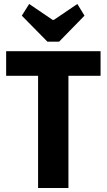

<svg xmlns="http://www.w3.org/2000/svg" viewBox="-20 -948 537 968"><path d="M219 -738 90 -869 127 -928 245 -848H252L370 -928L406 -869L278 -738ZM487 -566H325V0H172V-566H11V-690H487Z"/></svg>

Font: exo2condensed_b
Style: Bold
Weight: 700
Width: 3
Designer: Natanael Gama
Version: Version 1.001;PS 001.001;hotconv 1.0.70;makeotf.lib2.5.58329